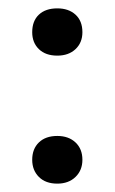

<svg xmlns="http://www.w3.org/2000/svg" viewBox="-20 -432 274 459"><path d="M177 -355Q177 -330 160.5 -314.5Q144 -299 117 -299Q89 -299 73 -314.5Q57 -330 57 -355Q57 -382 73 -397Q89 -412 117 -412Q144 -412 160.5 -397Q177 -382 177 -355ZM177 -50Q177 -25 160.5 -9Q144 7 117 7Q89 7 73 -9Q57 -25 57 -50Q57 -76 73 -91.5Q89 -107 117 -107Q144 -107 160.5 -91.5Q177 -76 177 -50Z"/></svg>

Font: Yrsa Medium
Style: Regular
Weight: 500
Designer: Anna Giedrys (Yrsa+Rasa design), David Brezina (Yrsa art-direction, Rasa art-direction, design)
Foundry: Rosetta Type Foundry
Version: Version 2.004